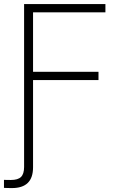

<svg xmlns="http://www.w3.org/2000/svg" viewBox="-23 -748 619 973"><path d="M-2.9 204.1V163.6Q5.9 163.6 15.6 163.8Q25.4 164.1 31.7 164.1Q67.9 164.1 83.5 148.7Q99.1 133.3 99.1 98.1V-62.5H144.5V99.6Q144.5 152.8 117.7 179Q90.8 205.1 37.6 205.1Q27.8 205.1 16.6 204.8Q5.4 204.6 -2.9 204.1ZM99.1 0V-727.5H511.2V-685.5H144.5V-384.3H476.1V-342.3H144.5V0Z"/></svg>

Font: Inter 18pt ExtraLight
Style: Regular
Weight: 250
Designer: Rasmus Andersson
Foundry: rsms
Version: Version 4.001;git-66647c0bb